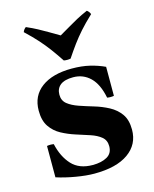

<svg xmlns="http://www.w3.org/2000/svg" viewBox="-110 -786 702 876"><g transform="rotate(-15 240.5 -348.5)"><path d="M227 15Q189 15 139.5 6.5Q90 -2 50 -15V-163Q66 -166 82 -163Q96 -101 131 -63Q166 -25 230 -25Q271 -25 297.5 -40Q324 -55 324 -89Q324 -117 304.5 -133Q285 -149 254.5 -159Q224 -169 189.5 -180Q155 -191 124.5 -207.5Q94 -224 74.5 -252.5Q55 -281 55 -328Q55 -398 107 -436.5Q159 -475 250 -475Q297 -475 334.5 -466Q372 -457 404 -442V-305Q388 -302 372 -305Q359 -371 326 -403Q293 -435 246 -435Q205 -435 185 -419Q165 -403 165 -374Q165 -346 185 -330Q205 -314 237 -303Q269 -292 304.5 -281.5Q340 -271 372 -254Q404 -237 424 -209Q444 -181 444 -135Q444 -65 387.5 -25Q331 15 227 15ZM385 -712Q396 -704 400 -692Q365 -659 341.5 -632.5Q318 -606 298.5 -579.5Q279 -553 257 -520Q241 -517 225 -520Q203 -553 183.5 -579.5Q164 -606 140.5 -632.5Q117 -659 82 -692Q86 -704 97 -712Q127 -699 149 -687Q171 -675 192.5 -662.5Q214 -650 241 -634Q269 -650 290 -662.5Q311 -675 333 -687Q355 -699 385 -712Z"/></g></svg>

Font: Poltawski Nowy
Style: Bold
Weight: 700
Designer: Adam Pótawski, Mateusz Machalski, Borys Kosmynka, Ania Wieluska
Foundry: Capitalics.wtf
Version: Version 1.001;gftools[0.9.25]